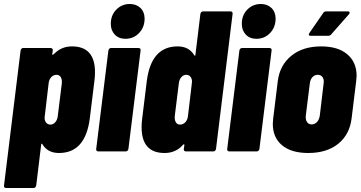

<svg xmlns="http://www.w3.org/2000/svg" viewBox="-29 -757 1803 960"><path d="M446 -396Q446 -375 443 -352L420 -165Q398 8 266 8Q209 8 183 -36Q181 -39 179 -38.5Q177 -38 177 -35L152 171Q151 176 147.5 179.5Q144 183 139 183H1Q-4 183 -7 179.5Q-10 176 -9 171L74 -505Q75 -510 78.5 -513.5Q82 -517 87 -517H224Q229 -517 232.5 -513.5Q236 -510 235 -505L232 -485Q232 -483 234 -483Q237 -483 245 -491Q280 -525 331 -525Q446 -525 446 -396ZM254 -383Q238 -383 227 -371Q216 -359 214 -339L195 -178Q194 -175 194 -168Q194 -153 202 -143.5Q210 -134 223 -134Q237 -134 247.5 -146Q258 -158 260 -178L280 -339Q282 -359 275 -371Q268 -383 254 -383Z M525 -638Q525 -681 552.5 -709Q580 -737 620 -737Q653 -737 673.5 -717Q694 -697 694 -664Q694 -621 666.5 -592Q639 -563 598 -563Q565 -563 545 -584Q525 -605 525 -638ZM452 -12 513 -505Q514 -510 517.5 -513.5Q521 -517 526 -517H664Q669 -517 672 -513.5Q675 -510 674 -505L613 -12Q612 -7 608.5 -3.5Q605 0 600 0H462Q457 0 454 -3.5Q451 -7 452 -12Z M986 -700H1124Q1129 -700 1132 -696.5Q1135 -693 1134 -688L1051 -12Q1050 -7 1046.5 -3.5Q1043 0 1038 0H900Q895 0 892 -3.5Q889 -7 890 -12L893 -32Q893 -35 891 -35.5Q889 -36 887 -34Q851 8 794 8Q679 8 679 -121Q679 -143 682 -165L705 -352Q727 -525 859 -525Q916 -525 942 -481Q944 -478 946 -478.5Q948 -479 948 -482L973 -688Q974 -693 977.5 -696.5Q981 -700 986 -700ZM911 -178 930 -339Q931 -342 931 -349Q931 -364 923 -373.5Q915 -383 902 -383Q888 -383 877.5 -371Q867 -359 865 -339L845 -178Q843 -158 850 -146Q857 -134 871 -134Q887 -134 898 -146Q909 -158 911 -178Z M1180 -638Q1180 -681 1207.5 -709Q1235 -737 1275 -737Q1308 -737 1328.5 -717Q1349 -697 1349 -664Q1349 -621 1321.5 -592Q1294 -563 1253 -563Q1220 -563 1200 -584Q1180 -605 1180 -638ZM1107 -12 1168 -505Q1169 -510 1172.5 -513.5Q1176 -517 1181 -517H1319Q1324 -517 1327 -513.5Q1330 -510 1329 -505L1268 -12Q1267 -7 1263.5 -3.5Q1260 0 1255 0H1117Q1112 0 1109 -3.5Q1106 -7 1107 -12Z M1335 -138Q1335 -147 1337 -165L1360 -352Q1370 -431 1427.5 -478Q1485 -525 1577 -525Q1661 -525 1707.5 -485.5Q1754 -446 1754 -378Q1754 -370 1752 -352L1729 -165Q1719 -84 1662 -38Q1605 8 1512 8Q1428 8 1381.5 -30.5Q1335 -69 1335 -138ZM1570 -179 1589 -339 1590 -348Q1590 -364 1582 -373.5Q1574 -383 1560 -383Q1544 -383 1533 -371Q1522 -359 1520 -339L1500 -179Q1498 -159 1506 -147Q1514 -135 1529 -135Q1545 -135 1556 -147Q1567 -159 1570 -179ZM1515 -584Q1515 -588 1518 -592L1587 -692Q1592 -700 1602 -700H1710Q1719 -700 1719 -694Q1719 -689 1715 -685L1627 -585Q1621 -578 1612 -578H1525Q1515 -578 1515 -584Z"/></svg>

Font: Barlow Condensed ExtraBold
Style: Italic
Weight: 800
Width: 3
Italic angle: -7°
Designer: Jeremy Tribby
Foundry: Tribby Type
Version: Version 1.408